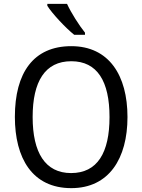

<svg xmlns="http://www.w3.org/2000/svg" viewBox="-20 -964 736 994"><path d="M327 -944H225V-934C249 -895 320 -819 364 -784H420V-795C390 -832 348 -898 327 -944ZM640 -358C640 -574 544 -725 349 -725C153 -725 57 -587 57 -359C57 -145 147 10 349 10C544 10 640 -143 640 -358ZM149 -358C149 -542 213 -647 349 -647C484 -647 547 -543 547 -358C547 -173 484 -68 348 -68C214 -68 149 -174 149 -358Z"/></svg>

Font: Noto Sans Myanmar UI SemiCondensed
Style: Regular
Weight: 400
Width: 4
Designer: Monotype Design Team
Foundry: Monotype Imaging Inc.
Version: Version 2.103